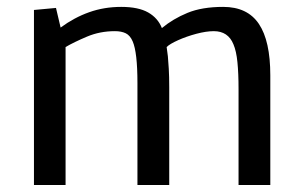

<svg xmlns="http://www.w3.org/2000/svg" viewBox="-20 -529 866 549"><path d="M77.1 0V-500.5L140.1 -506.3L153.3 -450.2Q192.4 -479 235.1 -494.1Q277.8 -509.3 326.7 -509.3Q375.5 -509.3 403.6 -493.4Q431.6 -477.5 442.9 -448.7Q474.6 -475.1 516.1 -492.2Q557.6 -509.3 618.2 -509.3Q687.5 -509.3 720.2 -460.7Q752.9 -412.1 752.9 -313.5V0H662.1V-274.4Q662.1 -319.3 658.9 -351.1Q655.8 -382.8 647.5 -402.3Q632.3 -439.9 591.3 -439.9Q569.8 -439.9 541.5 -432.4Q513.2 -424.8 489.3 -414.1Q465.3 -403.3 456.5 -394.5L460 -368.2Q461.4 -354 462.6 -332.3Q463.9 -310.5 463.9 -279.8V0H373V-291.5Q373 -379.4 359.4 -410.6Q352.1 -427.7 339.6 -433.8Q327.1 -439.9 308.6 -439.9Q265.6 -439.9 228.8 -424.3Q191.9 -408.7 167.5 -394.5V0Z"/></svg>

Font: Mako
Style: Regular
Weight: 400
Designer: vernon adams
Foundry: vernon adams
Version: Version 1.100; ttfautohint (v1.8.4.7-5d5b);gftools[0.9.33]